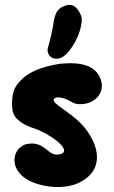

<svg xmlns="http://www.w3.org/2000/svg" viewBox="-20 -769 470 793"><path d="M311.5 -711.9C311.5 -712.9 310.5 -713.9 310.5 -713.9C297.9 -738.3 284.2 -749 265.6 -749C262.7 -749 258.8 -748 254.9 -747.1C232.4 -741.2 221.7 -731.4 213.9 -718.8C207 -705.1 202.1 -688.5 200.2 -668C199.2 -654.3 181.6 -583 180.7 -581.1C175.8 -568.4 174.8 -557.6 179.7 -546.9C184.6 -537.1 191.4 -531.2 200.2 -528.3C204.1 -527.3 208 -526.4 212.9 -526.4C217.8 -526.4 222.7 -527.3 227.5 -528.3C250 -537.1 265.6 -556.6 278.3 -576.2C298.8 -607.4 312.5 -642.6 316.4 -671.9C317.4 -675.8 317.4 -679.7 317.4 -683.6C318.4 -693.4 316.4 -703.1 311.5 -711.9ZM208 -343.8C201.2 -351.6 197.3 -360.4 210 -365.2C224.6 -371.1 254.9 -360.4 276.4 -347.7C287.1 -340.8 300.8 -337.9 315.4 -338.9C370.1 -339.8 417 -384.8 395.5 -442.4C374 -500 313.5 -513.7 229.5 -505.9C158.2 -495.1 84 -472.7 44.9 -411.1C29.3 -385.7 26.4 -336.9 33.2 -305.7C44.9 -269.5 85.9 -250 122.1 -238.3C178.7 -219.7 273.4 -155.3 236.3 -134.8C174.8 -110.4 173.8 -193.4 85 -172.9C53.7 -161.1 37.1 -132.8 40 -100.6C43 -66.4 69.3 -40 97.7 -24.4C160.2 8.8 263.7 16.6 324.2 -24.4C389.6 -64.5 396.5 -134.8 352.5 -209C325.2 -255.9 285.2 -287.1 242.2 -317.4C239.3 -319.3 214.8 -336.9 208 -343.8Z"/></svg>

Font: Day Care
Style: Regular
Weight: 400
Designer: Noponies
Version: Version 1.000;PS 001.000;hotconv 1.0.88;makeotf.lib2.5.64775